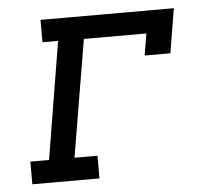

<svg xmlns="http://www.w3.org/2000/svg" viewBox="-44 -577 687 624"><g transform="rotate(-5 300.0 -265.0)"><path d="M37 0V-74H98L161 -457H110V-530H545L521 -385H437L449 -456H245L181 -74H256V0Z"/></g></svg>

Font: Iosevka Slab Extended Oblique
Style: Regular
Weight: 400
Width: 7
Italic angle: -9°
Monospace: yes
Designer: Belleve Invis
Foundry: Belleve Invis
Version: Version 11.1.0; ttfautohint (v1.8.3)